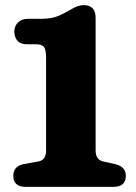

<svg xmlns="http://www.w3.org/2000/svg" viewBox="-20 -730 532 750"><path d="M86 -557Q60.5 -557 48.2 -570.8Q36 -584.5 36 -606.5Q36 -628 50.2 -642.2Q64.5 -656.5 89.5 -656.5H140.5Q181 -656.5 206.5 -667.2Q232 -678 257 -693Q285 -710 306.5 -710Q353.5 -710 353.5 -660V-142.5Q353.5 -106 382.5 -99.5L433.5 -88Q471.5 -77.5 471.5 -43Q471.5 0 422 0H81Q32 0 32 -43Q32 -80 70 -88.5L131 -99.5Q160 -105 160 -142.5V-505Q160 -536.5 151.5 -546.8Q143 -557 122 -557Z"/></svg>

Font: Fraunces 9pt S100
Style: Bold
Weight: 700
Version: Version 1.000; ttfautohint (v1.8.3)